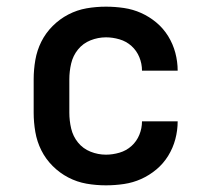

<svg xmlns="http://www.w3.org/2000/svg" viewBox="-20 -548 640 576"><path d="M298 8Q268 8 239.5 3Q211 -2 185 -15.5Q159 -29 138 -50Q117 -71 104 -97Q91 -123 86 -152Q81 -181 81 -210V-310Q81 -339 86 -368Q91 -397 104 -423Q117 -449 138 -470Q159 -491 185 -504.5Q211 -518 239.5 -523Q268 -528 298 -528Q325 -528 352 -524Q379 -520 403.5 -509Q428 -498 449 -480.5Q470 -463 484.5 -439.5Q499 -416 506 -389.5Q513 -363 513 -336H406Q406 -357 398 -376.5Q390 -396 374.5 -410Q359 -424 338.5 -430Q318 -436 298 -436Q274 -436 251.5 -427Q229 -418 214 -399.5Q199 -381 193.5 -357.5Q188 -334 188 -310V-210Q188 -186 193.5 -162.5Q199 -139 214 -120.5Q229 -102 251.5 -93Q274 -84 298 -84Q318 -84 338.5 -90Q359 -96 374.5 -110Q390 -124 398 -143.5Q406 -163 406 -184H513Q513 -157 506 -130.5Q499 -104 484.5 -80.5Q470 -57 449 -39.5Q428 -22 403.5 -11Q379 0 352 4Q325 8 298 8Z"/></svg>

Font: Iosevka Etoile Semibold
Style: Regular
Weight: 600
Designer: Belleve Invis
Foundry: Belleve Invis
Version: Version 22.1.2; ttfautohint (v1.8.4)